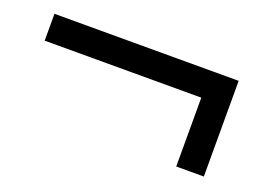

<svg xmlns="http://www.w3.org/2000/svg" viewBox="-52 -525 654 477"><g transform="rotate(20 274.5 -286.5)"><path d="M512 -160H439V-342H25V-413H512Z"/></g></svg>

Font: Hind Vadodara
Style: Regular
Weight: 400
Designer: Hitesh Malaviya
Foundry: Indian Type Foundry
Version: Version 1.001;PS 1.0;hotconv 1.0.86;makeotf.lib2.5.63406; tt